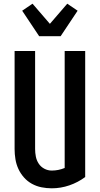

<svg xmlns="http://www.w3.org/2000/svg" viewBox="-20 -1011 540 1039"><path d="M260 8Q232 8 204.5 2.5Q177 -3 152.5 -16.5Q128 -30 109.5 -51Q91 -72 79.5 -97Q68 -122 63.5 -149.5Q59 -177 59 -205V-735H170V-205Q170 -184 174 -163.5Q178 -143 189.5 -125.5Q201 -108 220 -98Q239 -88 260 -88Q278 -88 295.5 -91.5Q313 -95 330 -102V-735H441V-53Q402 -24 355.5 -8Q309 8 260 8ZM192 -815 100 -953 156 -991 250 -882 344 -991 400 -953 308 -815Z"/></svg>

Font: Moesevka
Style: Bold
Weight: 700
Monospace: yes
Designer: Belleve Invis
Foundry: Belleve Invis
Version: Version 32.5.0; ttfautohint (v1.8.4)